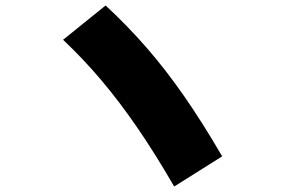

<svg xmlns="http://www.w3.org/2000/svg" viewBox="-20 -715 1040 700"><path d="M615 -35Q545 -156 480 -250.5Q415 -345 349.5 -422.5Q284 -500 210 -570L365 -695Q445 -621 515 -540.5Q585 -460 652 -363.5Q719 -267 790 -145Z"/></svg>

Font: M PLUS 1 Thin Black
Style: Regular
Weight: 900
Version: Version 1.001